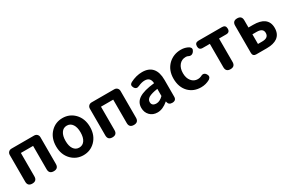

<svg xmlns="http://www.w3.org/2000/svg" viewBox="104 -1599 3941 2638"><g transform="rotate(-30 2074.0 -280.0)"><path d="M152 0Q79 0 79 -73V-495Q79 -524 97 -542Q115 -560 144 -560H322H501Q530 -560 548 -542Q566 -524 566 -495V-73Q566 0 493 0Q419 0 419 -73V-444H225V-73Q225 0 152 0Z M958 14Q848 14 771 -63Q689 -146 689 -279Q689 -414 771 -497Q847 -574 958 -574Q1068 -574 1145 -497Q1227 -413 1227 -279Q1227 -146 1145 -63Q1068 14 958 14ZM958 -106Q1014 -106 1046 -153Q1077 -199 1077 -279.5Q1077 -360 1046 -406Q1014 -454 958 -454Q901 -454 870 -406Q839 -360 839 -279.5Q839 -199 870 -153Q902 -106 958 -106Z M1423 0Q1350 0 1350 -73V-495Q1350 -524 1368 -542Q1386 -560 1415 -560H1593H1772Q1801 -560 1819 -542Q1837 -524 1837 -495V-73Q1837 0 1764 0Q1690 0 1690 -73V-444H1496V-73Q1496 0 1423 0Z M2133 14Q2059 14 2013 -33Q1967 -80 1967 -152Q1967 -242 2043.5 -291.5Q2120 -341 2289 -359Q2285 -456 2194 -456Q2148 -456 2093 -431Q2040 -404 2013 -453Q1987 -500 2032 -525Q2127 -574 2221 -574Q2327 -574 2381.5 -511.5Q2436 -449 2436 -327V-163V-60Q2436 0 2372 0Q2316 0 2306 -52L2305 -60H2302Q2216 14 2133 14ZM2181 -101Q2234 -101 2289 -156V-269Q2194 -256 2147 -229Q2107 -203 2107 -164Q2107 -101 2181 -101Z M2824 14Q2705 14 2629 -63Q2551 -144 2551 -279Q2551 -413 2637 -497Q2719 -574 2837 -574Q2902 -574 2956 -543Q3000 -512 2967 -467Q2930 -417 2875 -449Q2858 -454 2844 -454Q2780 -454 2740.5 -406Q2701 -358 2701 -279Q2701 -201 2740 -153.5Q2779 -106 2840 -106Q2870 -106 2895 -118Q2949 -150 2981 -97Q3007 -54 2964 -23Q2899 14 2824 14Z M3296 0Q3223 0 3223 -73V-444H3110Q3052 -444 3052 -502Q3052 -560 3110 -560H3296H3483Q3541 -560 3541 -502Q3541 -444 3483 -444H3369V-73Q3369 0 3296 0Z M3701 0Q3677 0 3663 -14Q3649 -28 3649 -52V-487Q3649 -560 3722 -560Q3795 -560 3795 -487V-373H3870Q3979 -373 4038 -332Q4105 -285 4105 -189Q4105 -90 4038 -42Q3979 0 3870 0H3759ZM3795 -112H3862Q3964 -112 3964 -190Q3964 -265 3862 -265H3795V-188Z"/></g></svg>

Font: GenSenRounded TW B
Style: Regular
Weight: 700
Version: Version 1.501;PS 1;hotconv 16.6.51;makeotf.lib2.5.65220